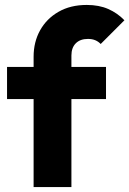

<svg xmlns="http://www.w3.org/2000/svg" viewBox="-20 -757 524 777"><path d="M116 0V-527.5Q116 -587 142.2 -634.2Q168.5 -681.5 216.8 -709.2Q265 -737 331 -737Q381 -737 418.2 -720.5Q455.5 -704 483.5 -675L387.5 -579Q378 -589 365.5 -594.2Q353 -599.5 336 -599.5Q304.5 -599.5 286.8 -581.8Q269 -564 269 -532.5V0ZM8.5 -356V-486H409V-356Z"/></svg>

Font: Outfit Thin
Style: Regular
Weight: 100
Designer: Rodrigo Fuenzalida
Foundry: fragTYPE
Version: Version 1.100;gftools[0.9.27]